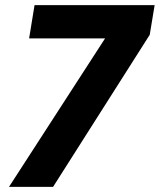

<svg xmlns="http://www.w3.org/2000/svg" viewBox="-20 -725 620 745"><path d="M15 0 422 -629V-576H93L114 -705H580L561 -590L186 0Z"/></svg>

Font: Nunito Sans 7pt SemiCondensed ExtraBold
Style: Italic
Weight: 800
Width: 4
Italic angle: -9°
Designer: Vernon Adams
Foundry: Vernon Adams
Version: Version 3.101;gftools[0.9.27]